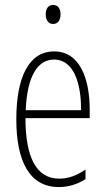

<svg xmlns="http://www.w3.org/2000/svg" viewBox="-20 -813 428 777"><path d="M195 -793C173 -793 165 -775 165 -754C165 -733 175 -716 195 -716C214 -716 225 -731 225 -755C225 -775 217 -793 195 -793ZM199 -605C96 -605 46 -499 46 -330C46 -163 98 -56 218 -56C260 -56 296 -69 326 -88V-127C290 -102 256 -90 220 -90C128 -90 83 -175 83 -335H343V-369C343 -491 305 -605 199 -605ZM199 -572C277 -572 309 -478 308 -367H84C90 -505 132 -572 199 -572Z"/></svg>

Font: Noto Sans Malayalam UI ExtraCondensed ExtraLight
Style: Regular
Weight: 200
Width: 2
Designer: Jelle Bosma - Monotype Design Team
Foundry: Monotype Imaging Inc.
Version: Version 2.104